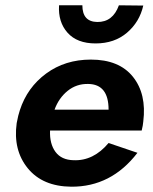

<svg xmlns="http://www.w3.org/2000/svg" viewBox="-20 -695 578 725"><path d="M203 -675H291Q291 -613 347 -612Q406 -611 429 -675L521 -674Q507 -612 459.5 -571.5Q412 -531 341 -531Q271 -531 235 -571.5Q199 -612 203 -675ZM499 -118Q400 11 249 10Q141 9 85 -59.5Q29 -128 43 -230Q49 -262 55 -279Q83 -365 154.5 -417.5Q226 -470 323 -470Q430 -470 482 -405Q534 -340 521 -236Q520 -222 515 -202H169Q167 -152 189.5 -121.5Q212 -91 258 -90Q333 -87 390 -155ZM313 -378Q269 -379 235.5 -352Q202 -325 186 -281H390Q390 -377 313 -378Z"/></svg>

Font: Jost* 600 Semi
Style: Italic
Weight: 600
Italic angle: -10°
Version: Version 3.500